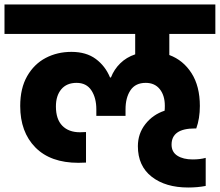

<svg xmlns="http://www.w3.org/2000/svg" viewBox="-37 -760 979 855"><path d="M717 -609V-515Q779 -492 816 -434Q853 -376 853 -288Q853 -232 837 -188H831Q727 -188 727 -116Q727 -83 753 -66.5Q779 -50 821 -50Q854 -50 879 -57V68Q843 75 801 75Q700 75 638.5 27Q577 -21 577 -109Q577 -165 610.5 -207.5Q644 -250 696 -267Q697 -274 697 -289Q697 -335 674.5 -363Q652 -391 612 -391Q566 -391 544 -358Q522 -325 522 -273V-244H392V-273Q392 -324 370 -357.5Q348 -391 304 -391Q260 -391 236 -362.5Q212 -334 212 -286Q212 -229 240.5 -200Q269 -171 319 -171Q336 -171 346 -172V-36Q332 -35 312 -35Q188 -35 120.5 -103.5Q53 -172 53 -288Q53 -367 84 -421Q115 -475 166.5 -502Q218 -529 281 -529Q347 -529 389.5 -497.5Q432 -466 453 -415H457Q471 -451 498.5 -478Q526 -505 565 -518V-609H-17V-740H922V-609Z"/></svg>

Font: Poppins A&M
Style: Bold-A&M
Weight: 700
Designer: Ninad Kale (Devanagari), Jonny Pinhorn (Latin)
Foundry: Indian Type Foundry
Version: 4.004